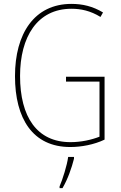

<svg xmlns="http://www.w3.org/2000/svg" viewBox="-20 -745 620 986"><path d="M319 -351V-326H491V-43C450 -27 397 -15 342 -15C170 -15 83 -144 83 -355C83 -555 171 -700 347 -700C395 -700 444 -690 496 -658L509 -681C456 -713 403 -725 347 -725C156 -725 57 -572 57 -354C57 -136 148 10 341 10C397 10 463 -2 517 -28V-351ZM360 70V61H330C325 102 301 178 286 212V221H301C328 175 348 118 360 70Z"/></svg>

Font: Noto Sans Armenian Condensed Thin
Style: Regular
Weight: 100
Width: 3
Designer: Monotype Design Team
Foundry: Monotype Imaging Inc.
Version: Version 2.008